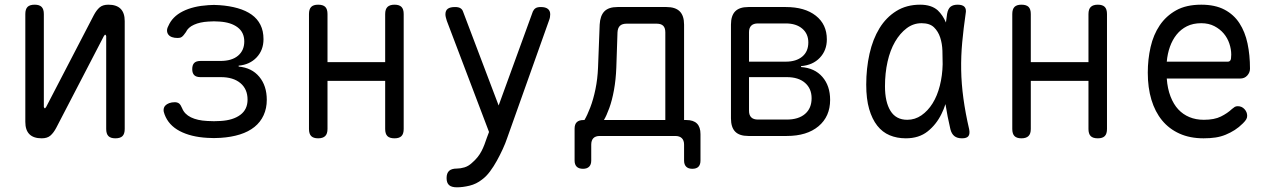

<svg xmlns="http://www.w3.org/2000/svg" viewBox="-20 -580 5440 819"><path d="M88 -60V-520Q88 -541 97.5 -550.5Q107 -560 128 -560Q148 -560 157.5 -550.5Q167 -541 167 -520V-124Q169 -118 171 -118Q173 -118 173.5 -119.5Q174 -121 177 -124L380 -515Q391 -536 404.5 -548Q418 -560 442 -560Q477 -560 494.5 -542.5Q512 -525 512 -490V-30Q512 -9 502.5 0.5Q493 10 472 10Q452 10 442.5 0.5Q433 -9 433 -30V-426Q431 -432 429 -432Q427 -432 426.5 -430.5Q426 -429 423 -426L220 -35Q209 -14 195.5 -2Q182 10 158 10Q123 10 105.5 -7.5Q88 -25 88 -60Z M698 -469Q715 -509 759.5 -531.5Q804 -554 869 -558Q881 -559 892.5 -559Q904 -559 916 -558Q959 -555 994 -545Q1029 -535 1053.5 -517.5Q1078 -500 1091 -474Q1104 -448 1104 -413Q1104 -366 1074.5 -335Q1045 -304 998 -300V-296Q1054 -291 1086 -252.5Q1118 -214 1118 -154Q1118 -118 1104.5 -88.5Q1091 -59 1065.5 -38.5Q1040 -18 1003.5 -6.5Q967 5 921 8Q907 9 892.5 9Q878 9 864 8Q794 4 746.5 -21Q699 -46 682 -92Q677 -104 678 -113.5Q679 -123 685 -129.5Q691 -136 701.5 -140Q712 -144 726 -144Q731 -144 736 -142.5Q741 -141 744.5 -138Q748 -135 751 -130Q754 -125 757 -118Q767 -93 794.5 -79.5Q822 -66 864 -64Q878 -63 892.5 -63Q907 -63 921 -64Q974 -67 1005 -90Q1036 -113 1036 -155Q1036 -200 1005.5 -225.5Q975 -251 922 -251H835Q817 -251 808.5 -259.5Q800 -268 800 -285Q800 -303 808.5 -311.5Q817 -320 835 -320H920Q969 -320 995.5 -342.5Q1022 -365 1022 -403Q1022 -442 993.5 -463.5Q965 -485 916 -488Q904 -489 892.5 -489Q881 -489 869 -488Q833 -486 807.5 -474.5Q782 -463 773 -443Q768 -436 764 -431Q760 -426 756 -423Q752 -420 747.5 -419Q743 -418 738 -418Q724 -418 714 -421.5Q704 -425 698.5 -432Q693 -439 692.5 -448.5Q692 -458 698 -469Z M1337 10Q1317 10 1307.5 0.5Q1298 -9 1298 -30V-520Q1298 -541 1307.5 -550.5Q1317 -560 1337 -560Q1358 -560 1367.5 -550.5Q1377 -541 1377 -520V-315H1623V-520Q1623 -541 1633 -550.5Q1643 -560 1663 -560Q1683 -560 1692.5 -550.5Q1702 -541 1702 -520V-30Q1702 -9 1692.5 0.5Q1683 10 1663 10Q1642 10 1632.5 0.5Q1623 -9 1623 -30V-235H1377V-30Q1377 -9 1367 0.5Q1357 10 1337 10Z M2057 7 2066 -17 1886 -491 1882 -505Q1880 -512 1880 -519Q1880 -535 1890 -542.5Q1900 -550 1921 -550Q1936 -550 1944 -545Q1952 -540 1955 -531L2107 -130L2253 -531Q2257 -540 2264.5 -545Q2272 -550 2287 -550Q2307 -550 2317 -542Q2327 -534 2327 -519Q2327 -513 2326 -507Q2325 -501 2322 -493L2143 10Q2136 31 2124.5 56Q2113 81 2099.5 105.5Q2086 130 2070 151.5Q2054 173 2036 186Q2012 205 1983 212Q1954 219 1929 219Q1906 219 1895.5 209.5Q1885 200 1885 180V179Q1885 159 1895.5 149Q1906 139 1929 139Q1944 139 1961 134Q1978 129 1993 115Q2007 103 2017 90.5Q2027 78 2034 64.5Q2041 51 2046.5 36.5Q2052 22 2057 7Z M2467 140Q2449 140 2440 131Q2431 122 2431 105V-31Q2431 -50 2440.5 -59Q2450 -68 2469 -68H2473Q2485 -88 2498 -122Q2511 -156 2520 -199.5Q2529 -243 2531 -292L2538 -475Q2540 -513 2558 -531.5Q2576 -550 2614 -550H2823Q2861 -550 2879.5 -531.5Q2898 -513 2898 -475V-68H2908Q2938 -68 2953 -53Q2968 -38 2968 -8V105Q2968 122 2959.5 131Q2951 140 2933 140Q2916 140 2907 131Q2898 122 2898 105V37Q2898 19 2888.5 9.5Q2879 0 2860 0H2539Q2520 0 2511 9.5Q2502 19 2502 37V105Q2502 122 2493 131Q2484 140 2467 140ZM2818 -442Q2818 -461 2809 -470Q2800 -479 2781 -479H2653Q2634 -479 2624.5 -470Q2615 -461 2614 -442L2609 -292Q2607 -240 2599 -196Q2591 -152 2579 -119Q2567 -86 2556 -68H2818Z M3172 0Q3134 0 3116 -18.5Q3098 -37 3098 -75V-475Q3098 -513 3116 -531.5Q3134 -550 3172 -550H3332Q3413 -550 3460 -513Q3507 -476 3507 -412Q3507 -365 3477 -333.5Q3447 -302 3397 -298V-294Q3455 -290 3488 -252Q3521 -214 3521 -154Q3521 -83 3471.5 -41.5Q3422 0 3336 0ZM3175 -251V-107Q3175 -89 3184.5 -79.5Q3194 -70 3213 -70H3336Q3386 -70 3414 -94Q3442 -118 3442 -161Q3442 -202 3414 -226.5Q3386 -251 3336 -251ZM3213 -480Q3194 -480 3184.5 -470.5Q3175 -461 3175 -443V-317H3332Q3376 -317 3402 -338.5Q3428 -360 3428 -399Q3428 -436 3402 -458Q3376 -480 3332 -480Z M3844 10Q3806 10 3775 -3Q3744 -16 3722 -44Q3700 -72 3687.5 -115Q3675 -158 3675 -219Q3675 -288 3689 -350.5Q3703 -413 3731.5 -459.5Q3760 -506 3803.5 -533Q3847 -560 3905 -560Q3953 -560 3980 -536Q4002 -515 4015 -484Q4017 -502 4020 -521Q4024 -543 4035 -551.5Q4046 -560 4065 -560Q4086 -560 4094.5 -550.5Q4103 -541 4099 -521Q4090 -459 4084.5 -400Q4079 -341 4080 -282Q4081 -223 4089.5 -160.5Q4098 -98 4114 -29Q4118 -9 4111 0.5Q4104 10 4083.5 10Q4063 10 4051 0.5Q4039 -9 4034 -29Q4021 -84 4013 -136Q4006 -114 3996 -94Q3974 -49 3937 -19.5Q3900 10 3844 10ZM3850 -69Q3883 -69 3910.5 -88Q3938 -107 3958 -139Q3978 -171 3989 -214.5Q4000 -258 4001 -306Q4001 -333 4000 -363.5Q3999 -394 3990.5 -420Q3982 -446 3964 -463.5Q3946 -481 3911 -481Q3876 -481 3847.5 -459.5Q3819 -438 3798 -402Q3777 -366 3766 -317Q3755 -268 3755 -212Q3755 -145 3778.5 -107Q3802 -69 3850 -69Z M4337 10Q4317 10 4307.5 0.5Q4298 -9 4298 -30V-520Q4298 -541 4307.5 -550.5Q4317 -560 4337 -560Q4358 -560 4367.5 -550.5Q4377 -541 4377 -520V-315H4623V-520Q4623 -541 4633 -550.5Q4643 -560 4663 -560Q4683 -560 4692.5 -550.5Q4702 -541 4702 -520V-30Q4702 -9 4692.5 0.5Q4683 10 4663 10Q4642 10 4632.5 0.5Q4623 -9 4623 -30V-235H4377V-30Q4377 -9 4367 0.5Q4357 10 4337 10Z M5260 -127Q5277 -127 5288.5 -114.5Q5300 -102 5300 -86Q5300 -78 5296 -71Q5292 -64 5282 -54Q5265 -37 5247 -25.5Q5229 -14 5208.5 -5.5Q5188 3 5165 6.5Q5142 10 5114 10Q5056 10 5011.5 -10Q4967 -30 4937 -66.5Q4907 -103 4891.5 -154.5Q4876 -206 4876 -270Q4876 -327 4888 -379.5Q4900 -432 4927 -472Q4954 -512 4997 -536Q5040 -560 5104 -560Q5163 -560 5203 -539Q5243 -518 5267 -481Q5291 -444 5301.5 -394.5Q5312 -345 5312 -287Q5312 -271 5300.5 -258Q5289 -245 5270 -245H4957Q4960 -202 4973 -168.5Q4986 -135 5006 -113.5Q5026 -92 5053.5 -80.5Q5081 -69 5115 -69Q5160 -69 5188 -83Q5216 -97 5235 -115Q5242 -121 5247 -124Q5252 -127 5260 -127ZM4957 -317H5219Q5224 -317 5228 -322Q5232 -327 5232 -347Q5232 -370 5224 -394Q5216 -418 5200 -437Q5184 -456 5160 -468.5Q5136 -481 5104 -481Q5069 -481 5043 -468Q5017 -455 4999 -432.5Q4981 -410 4970.5 -380.5Q4960 -351 4957 -317Z"/></svg>

Font: Maple Mono NL Light
Style: Regular
Weight: 300
Monospace: yes
Designer: subframe7536
Version: Version 7.000